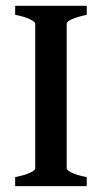

<svg xmlns="http://www.w3.org/2000/svg" viewBox="-20 -635 357 655"><path d="M31.7 -30.8Q63.5 -37.1 81.8 -45.4Q100.1 -53.7 100.1 -60.5V-554.2Q100.1 -560.5 82.3 -569.3Q64.5 -578.1 31.7 -584.5V-615.2H275.9V-584.5Q243.7 -577.6 225.6 -569.6Q207.5 -561.5 207.5 -554.2V-60.5Q207.5 -54.2 225.3 -45.7Q243.2 -37.1 275.9 -30.8V0H31.7Z"/></svg>

Font: David Libre Medium
Style: Regular
Weight: 500
Version: Version 1.000